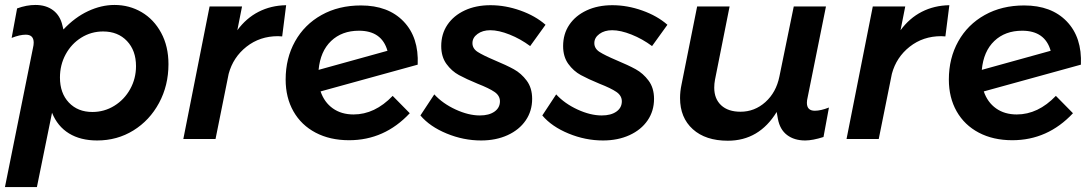

<svg xmlns="http://www.w3.org/2000/svg" viewBox="-26 -561 4408 775"><path d="M107 -367Q110 -379 110 -389Q110 -421 78 -421Q54 -421 21 -408L43 -527Q81 -541 117 -541Q160 -541 188.5 -519.5Q217 -498 226 -458L230 -442Q276 -491 329.5 -516Q383 -541 436 -541Q496 -541 545.5 -512Q595 -483 624.5 -428.5Q654 -374 654 -302Q654 -216 616 -145.5Q578 -75 512.5 -34.5Q447 6 366 6Q299 6 252.5 -22.5Q206 -51 184 -106L123 194H-6ZM347 -109Q395 -109 435.5 -134Q476 -159 499.5 -201.5Q523 -244 523 -294Q523 -357 486.5 -395.5Q450 -434 390 -434Q342 -434 302 -409Q262 -384 239 -341.5Q216 -299 216 -248Q216 -185 252 -147Q288 -109 347 -109Z M1129 -540 1113 -414 1096 -415Q1023 -415 969 -372.5Q915 -330 897 -263L844 0H714L820 -535H951L932 -439Q968 -488 1018 -513.5Q1068 -539 1129 -540Z M1660 -300 1268 -192Q1283 -148 1317.5 -123.5Q1352 -99 1401 -99Q1487 -99 1559 -174L1628 -104Q1526 5 1383 5Q1306 5 1248 -25.5Q1190 -56 1158.5 -111.5Q1127 -167 1127 -240Q1127 -326 1165 -394Q1203 -462 1272 -500.5Q1341 -539 1431 -539Q1541 -539 1603 -474.5Q1665 -410 1660 -300ZM1538 -356Q1515 -437 1423 -437Q1354 -437 1310.5 -395.5Q1267 -354 1260 -279Z M1671 -95 1727 -180Q1761 -143 1813 -119Q1865 -95 1911 -95Q1948 -95 1970 -110.5Q1992 -126 1992 -152Q1992 -175 1970 -190Q1948 -205 1902 -223Q1856 -242 1826.5 -258Q1797 -274 1776 -303Q1755 -332 1755 -375Q1755 -424 1780 -461Q1805 -498 1850 -519Q1895 -540 1954 -540Q2014 -540 2074.5 -518.5Q2135 -497 2176 -461L2114 -375Q2075 -404 2031 -421.5Q1987 -439 1953 -439Q1922 -439 1901.5 -424Q1881 -409 1881 -387Q1881 -365 1902 -351.5Q1923 -338 1970 -318Q2018 -298 2048 -281.5Q2078 -265 2100 -235.5Q2122 -206 2122 -162Q2122 -113 2096 -75Q2070 -37 2023 -15.5Q1976 6 1916 6Q1845 6 1777 -22Q1709 -50 1671 -95Z M2163 -95 2219 -180Q2253 -143 2305 -119Q2357 -95 2403 -95Q2440 -95 2462 -110.5Q2484 -126 2484 -152Q2484 -175 2462 -190Q2440 -205 2394 -223Q2348 -242 2318.5 -258Q2289 -274 2268 -303Q2247 -332 2247 -375Q2247 -424 2272 -461Q2297 -498 2342 -519Q2387 -540 2446 -540Q2506 -540 2566.5 -518.5Q2627 -497 2668 -461L2606 -375Q2567 -404 2523 -421.5Q2479 -439 2445 -439Q2414 -439 2393.5 -424Q2373 -409 2373 -387Q2373 -365 2394 -351.5Q2415 -338 2462 -318Q2510 -298 2540 -281.5Q2570 -265 2592 -235.5Q2614 -206 2614 -162Q2614 -113 2588 -75Q2562 -37 2515 -15.5Q2468 6 2408 6Q2337 6 2269 -22Q2201 -50 2163 -95Z M3234 -168Q3231 -156 3231 -146Q3231 -114 3263 -114Q3287 -114 3320 -127L3298 -8Q3254 6 3224 6Q3180 6 3151 -16Q3122 -38 3114 -81L3109 -109Q3038 7 2912 7Q2822 7 2770.5 -39.5Q2719 -86 2719 -165Q2719 -192 2725 -220L2788 -535H2919L2860 -239Q2857 -223 2857 -207Q2857 -162 2885 -136Q2913 -110 2963 -110Q3020 -110 3063.5 -149Q3107 -188 3120 -252L3178 -535H3308Z M3806 -540 3790 -414 3773 -415Q3700 -415 3646 -372.5Q3592 -330 3574 -263L3521 0H3391L3497 -535H3628L3609 -439Q3645 -488 3695 -513.5Q3745 -539 3806 -540Z M4337 -300 3945 -192Q3960 -148 3994.5 -123.5Q4029 -99 4078 -99Q4164 -99 4236 -174L4305 -104Q4203 5 4060 5Q3983 5 3925 -25.5Q3867 -56 3835.5 -111.5Q3804 -167 3804 -240Q3804 -326 3842 -394Q3880 -462 3949 -500.5Q4018 -539 4108 -539Q4218 -539 4280 -474.5Q4342 -410 4337 -300ZM4215 -356Q4192 -437 4100 -437Q4031 -437 3987.5 -395.5Q3944 -354 3937 -279Z"/></svg>

Font: TypoPRO Montserrat Alternates
Style: Italic
Weight: 500
Italic angle: -11.3°
Designer: Julieta Ulanovsky
Foundry: Julieta Ulanovsky
Version: Version 6.001